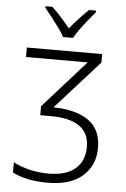

<svg xmlns="http://www.w3.org/2000/svg" viewBox="-62 -991 688 1046"><g transform="rotate(5 281.5 -468.5)"><path d="M239 10Q178 10 130.5 0Q83 -10 46 -29V-85Q85 -64 135 -52Q185 -40 240 -40Q334 -40 384.5 -82.5Q435 -125 435 -202Q435 -279 381 -316Q327 -353 226 -353H167V-402L399 -662H62V-714H474V-668L235 -402Q359 -400 427.5 -351.5Q496 -303 496 -202Q496 -107 429.5 -48.5Q363 10 239 10ZM254 -788Q242 -810 222.5 -837Q203 -864 182 -890.5Q161 -917 144 -938V-947H181Q206 -924 232 -895Q258 -866 281 -838Q304 -866 329.5 -894Q355 -922 382 -947H420V-938Q402 -917 380.5 -890.5Q359 -864 339.5 -837Q320 -810 308 -788Z"/></g></svg>

Font: Noto Sans Mono SemiCondensed Light
Style: Regular
Weight: 300
Width: 4
Designer: Monotype Design Team
Foundry: Monotype Imaging Inc.
Version: Version 2.014; ttfautohint (v1.8.4.7-5d5b)